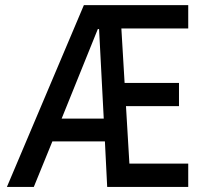

<svg xmlns="http://www.w3.org/2000/svg" viewBox="-20 -740 816 760"><path d="M7.3 0 312 -719.7H379.9L384.3 -625H367.2L211.4 -239.3L113.8 0ZM162.6 -180.2V-270.5H447.3V-180.2ZM404.3 0 392.6 -233.4 367.2 -719.7H725.1V-627.4H460.4L492.2 -92.3H725.1V0ZM471.2 -319.8 463.9 -411.6H688.5V-319.8Z"/></svg>

Font: Reddit Sans Condensed Medium
Style: Regular
Weight: 500
Designer: Stephen Hutchings
Foundry: Reddit
Version: Version 1.014